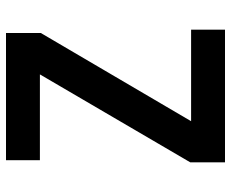

<svg xmlns="http://www.w3.org/2000/svg" viewBox="-85 -685 770 640"><g transform="rotate(-90 300.0 -365.0)"><path d="M79 0H521V-113H216L510 -614V-730H86V-617H372L79 -116Z"/></g></svg>

Font: JetBrains Mono
Style: Bold
Weight: 558
Monospace: yes
Designer: Philipp Nurullin, Konstantin Bulenkov
Foundry: JetBrains
Version: Version 2.305